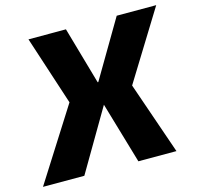

<svg xmlns="http://www.w3.org/2000/svg" viewBox="-141 -798 940 906"><g transform="rotate(-15 329.0 -345.0)"><path d="M490 -353 612 0H426L338 -300L162 0H-40L184 -353L74 -690H257L337 -410H340L505 -690H698Z"/></g></svg>

Font: Ezarion Extra Bold
Style: Italic
Weight: 800
Italic angle: -8°
Designer: Natanael Gama
Version: Version 1.001;PS 001.001;hotconv 1.0.70;makeotf.lib2.5.58329